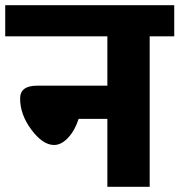

<svg xmlns="http://www.w3.org/2000/svg" viewBox="-40 -715 687 735"><path d="M627 -695V-576H533V0H371V-260H261Q247 -216 221 -188Q195 -160 167 -160Q124 -160 80.5 -218Q37 -276 37 -338Q37 -387 102 -387H371V-576H-20V-695Z"/></svg>

Font: FiraGO ExtraBold
Style: Regular
Weight: 800
Designer: bBox Type
Foundry: bBox Type GmbH
Version: Version 1.001;PS 001.001;hotconv 1.0.88;makeotf.lib2.5.64775